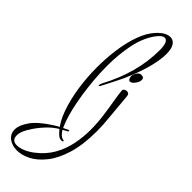

<svg xmlns="http://www.w3.org/2000/svg" viewBox="-370 -654 1027 1027"><g transform="rotate(45 143.5 -140.0)"><path d="M179 159Q166 159 154.5 149Q143 139 135 129Q103 92 81.5 31Q60 -30 49 -103.5Q38 -177 38 -253Q38 -324 47.5 -391Q57 -458 77 -513Q97 -568 127 -601Q166 -645 202 -645Q224 -645 237.5 -625.5Q251 -606 251 -564Q251 -524 235.5 -462.5Q220 -401 183 -316Q170 -288 155.5 -260Q141 -232 125 -201Q119 -189 115 -189Q113 -189 113 -193Q113 -201 120 -214Q211 -385 211 -554Q211 -621 183 -621Q163 -621 136 -582Q99 -527 85 -451.5Q71 -376 71 -299Q71 -241 76 -186.5Q81 -132 88 -88Q91 -69 97 -37Q103 -5 113 30.5Q123 66 135.5 95.5Q148 125 163 138Q167 141 171.5 144.5Q176 148 182 149Q191 149 191 154Q191 159 179 159ZM217 -323Q210 -323 205.5 -330.5Q201 -338 201 -347Q201 -362 210.5 -376.5Q220 -391 232 -392H235Q247 -392 251.5 -387Q256 -382 256 -374Q256 -359 242.5 -341Q229 -323 217 -323ZM50 365Q13 365 -12.5 346Q-38 327 -38 293Q-38 261 -8.5 219Q21 177 93 131Q110 120 127.5 111.5Q145 103 164 93Q167 91 172 91Q174 91 174 93Q174 100 163 104Q111 130 81 160Q51 190 29 222Q8 253 0 272.5Q-8 292 -8 308Q-8 346 30 346Q48 346 72 337Q96 328 123 308Q174 269 201.5 220.5Q229 172 240 118Q251 64 251 10Q251 -42 244.5 -91.5Q238 -141 230.5 -184Q223 -227 220 -258V-259Q220 -267 227 -271.5Q234 -276 242 -276Q249 -276 254.5 -272Q260 -268 261 -258Q263 -242 265.5 -209Q268 -176 274 -114Q280 -59 280 -11Q280 92 258 164Q236 236 200.5 280.5Q165 325 125.5 345Q86 365 50 365Z"/></g></svg>

Font: Inspiration
Style: Regular
Weight: 400
Designer: Robert E. Leuschke
Foundry: Robert E. Leuschke
Version: Version 2.010; ttfautohint (v1.8.3)